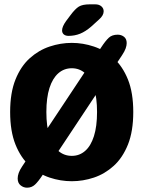

<svg xmlns="http://www.w3.org/2000/svg" viewBox="-20 -822 659 882"><path d="M520.9 -662.7Q537.2 -662.7 549.6 -653.1Q562 -643.5 562 -624Q562 -613 557.2 -599.4Q552.3 -585.8 541 -568.8L176.4 -19.1Q155.8 12.1 140.7 26.1Q125.6 40.2 104.2 40.2Q87.9 40.2 74.6 29.4Q61.2 18.7 61.2 -2.4Q61.2 -13.9 65.9 -27.4Q70.5 -40.8 81.5 -57.1L443.9 -603Q464.6 -634.6 479.7 -648.6Q494.8 -662.7 520.9 -662.7ZM309.9 10.5Q258.2 10.5 208 -6.2Q157.8 -23 116.7 -60Q75.6 -96.9 51.1 -158Q26.6 -219.2 26.6 -307.5Q26.6 -395.8 51.1 -456.7Q75.6 -517.6 116.7 -554.5Q157.8 -591.5 208 -608.2Q258.2 -625 309.9 -625Q361.2 -625 411.3 -608.2Q461.4 -591.5 502.3 -554.5Q543.2 -517.6 567.8 -456.7Q592.2 -395.8 592.2 -307.5Q592.2 -219.2 567.8 -158Q543.2 -96.9 502.3 -60Q461.4 -23 411.3 -6.2Q361.2 10.5 309.9 10.5ZM309.9 -106Q345.1 -106 371.1 -128.8Q397.2 -151.5 411.5 -196.4Q425.8 -241.3 425.8 -307.5Q425.8 -373.2 411.5 -417.9Q397.2 -462.6 371.1 -485.5Q345.1 -508.5 309.9 -508.5Q274.3 -508.5 248 -485.5Q221.7 -462.6 207.3 -417.9Q193 -373.2 193 -307.5Q193 -241.3 207.3 -196.4Q221.7 -151.5 248 -128.8Q274.3 -106 309.9 -106ZM294.8 -657.2Q281.1 -657.2 273.1 -663.9Q265.2 -670.7 265.2 -682.2Q265.2 -699.8 283.4 -725.1L303.2 -751.5Q325.2 -781.3 342.2 -791.7Q359.2 -802.1 392.8 -802.1H417Q435.1 -802.1 445.6 -793Q456.2 -783.9 456.2 -770.2Q456.2 -751.2 435.1 -732.6L399.4 -700.2Q372.7 -677.1 347.8 -667.1Q322.8 -657.2 294.8 -657.2Z"/></svg>

Font: Sono ExtraLight
Style: Regular
Weight: 200
Designer: Tyler Finck
Foundry: Tyler Finck
Version: Version 2.112